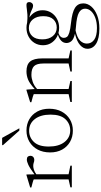

<svg xmlns="http://www.w3.org/2000/svg" viewBox="415 -1126 975 1846"><g transform="rotate(-90 903.0 -202.5)"><path d="M292 -432.5Q311.5 -432.5 320 -423.2Q328.5 -414 328.5 -399Q328.5 -382 317.8 -371.5Q307 -361 288.5 -361Q275 -361 262.5 -366Q250 -371 230.5 -371Q214.5 -371 193.2 -364Q172 -357 151 -341.5V-31L233.5 -14V0H25.5V-14L101.5 -31V-366Q92 -371 71.8 -376.5Q51.5 -382 24 -389V-400.5L142.5 -436H149L150.5 -359.5Q210 -403.5 241.5 -418Q273 -432.5 292 -432.5Z M570.5 10Q510 10 462.5 -17.2Q415 -44.5 388 -93.5Q361 -142.5 361 -208.5Q361 -277 388.2 -328Q415.5 -379 463.2 -407.5Q511 -436 571.5 -436Q632.5 -436 679.8 -408.8Q727 -381.5 754 -332.5Q781 -283.5 781 -217.5Q781 -149 753.8 -98Q726.5 -47 679 -18.5Q631.5 10 570.5 10ZM573 -15.5Q637 -15.5 680.8 -62Q724.5 -108.5 724.5 -204Q724.5 -300 681.8 -355.2Q639 -410.5 569 -410.5Q505 -410.5 461.2 -364Q417.5 -317.5 417.5 -222Q417.5 -126 460.5 -70.8Q503.5 -15.5 573 -15.5ZM593 -504.5H571L431 -662V-670H501Z M1139 -14 1216 -31V-273Q1216 -336.5 1191.2 -362.5Q1166.5 -388.5 1107 -388.5Q1075.5 -388.5 1039.2 -375.8Q1003 -363 971 -334V-31L1047.5 -14V0H845.5V-14L921.5 -31V-366Q913.5 -370 895.8 -375.2Q878 -380.5 844 -389V-400.5L959 -436H965L970.5 -357Q1024.5 -406 1062.2 -421Q1100 -436 1140.5 -436Q1206.5 -436 1235.8 -400Q1265 -364 1265 -284.5V-31L1341.5 -14V0H1139Z M1559.5 -122Q1533.5 -122 1509.5 -128.5Q1462.5 -113.5 1462.5 -76Q1462.5 -59.5 1472 -46.8Q1481.5 -34 1512.8 -24.2Q1544 -14.5 1609 -7.5Q1707 3 1750.5 30.2Q1794 57.5 1794 110.5Q1794 151.5 1764 186.8Q1734 222 1679.5 243.5Q1625 265 1551.5 265Q1457 265 1407.2 234.2Q1357.5 203.5 1357.5 149.5Q1357.5 111.5 1392.8 79.8Q1428 48 1502 30Q1449.5 18 1431.2 -3.8Q1413 -25.5 1413 -51Q1413 -108.5 1493.5 -133.5Q1448 -150.5 1419.8 -188.5Q1391.5 -226.5 1391.5 -276.5Q1391.5 -322.5 1413.5 -358.5Q1435.5 -394.5 1473.8 -415.2Q1512 -436 1559.5 -436Q1585.5 -436 1609.5 -429.5Q1655 -425 1686 -427Q1717 -429 1739 -432.5Q1761 -436 1779.5 -436Q1806.5 -436 1806.5 -409.5Q1806.5 -394 1796.5 -383.2Q1786.5 -372.5 1771.5 -372.5Q1758.5 -372.5 1744.2 -379.2Q1730 -386 1709.8 -394.5Q1689.5 -403 1658.5 -408Q1690.5 -387 1709.2 -354.2Q1728 -321.5 1728 -281Q1728 -235.5 1705.8 -199.5Q1683.5 -163.5 1645.2 -142.8Q1607 -122 1559.5 -122ZM1562 -145Q1609.5 -145 1640.2 -177.5Q1671 -210 1671 -274Q1671 -337.5 1639.8 -375.2Q1608.5 -413 1557 -413Q1510 -413 1479 -380.2Q1448 -347.5 1448 -283.5Q1448 -220.5 1479.5 -182.8Q1511 -145 1562 -145ZM1407.5 144.5Q1407.5 188 1444 214.8Q1480.5 241.5 1556.5 241.5Q1611.5 241.5 1653.5 226.2Q1695.5 211 1719.2 185.2Q1743 159.5 1743 127Q1743 90 1705 68.5Q1667 47 1571.5 40Q1551.5 38.5 1534 36Q1463.5 51 1435.5 80Q1407.5 109 1407.5 144.5Z"/></g></svg>

Font: Newsreader Text Light
Style: Regular
Weight: 300
Designer: Hugues Gentile
Foundry: Production Type
Version: Version 1.001